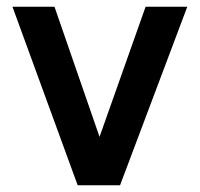

<svg xmlns="http://www.w3.org/2000/svg" viewBox="-20 -551 594 571"><path d="M17 -531 211 0H337L537 -531H413L276 -144L142 -531Z"/></svg>

Font: Exo
Style: Demi Bold
Weight: 600
Designer: Natanael Gama
Version: Version 1.00